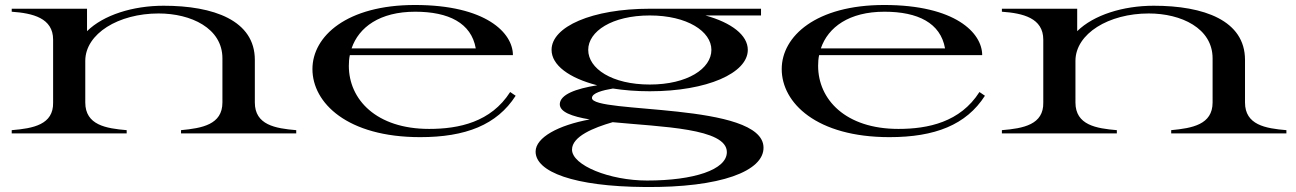

<svg xmlns="http://www.w3.org/2000/svg" viewBox="-20 -535 5197 770"><path d="M1002 -124V-295C1002 -453 837 -512 636 -512C513 -512 395 -475 329 -410V-500H27V-488C111 -482 193 -463 193 -376V-124C195 -35 113 -20 27 -13V0H488V-13C406 -20 322 -33 322 -124V-292C323 -400 455 -481 616 -481C746 -481 872 -422 872 -301V-124C872 -35 790 -21 706 -13V0H1168V-13C1084 -20 1002 -34 1002 -124Z M1665 15C1847 15 1973 -34 2048 -151L2026 -166C1949 -45 1820 -18 1701 -18C1489 -18 1379 -136 1379 -271C1379 -286 1380 -300 1383 -314H2037C2037 -403 1929 -515 1644 -515C1371 -515 1233 -390 1233 -258C1233 -122 1373 15 1665 15ZM1390 -341C1419 -426 1503 -488 1645 -488C1779 -488 1870 -443 1888 -341Z M2586 -169C2816 -169 2979 -242 2979 -335C2979 -394 2914 -444 2809 -473H3032V-500H2588H2586C2354 -500 2192 -428 2192 -335C2192 -274 2262 -222 2375 -193C2288 -179 2227 -156 2225 -118C2224 -86 2273 -68 2345 -56C2220 -33 2128 16 2128 73C2128 154 2281 213 2566 215C2871 218 3044 151 3042 56C3039 -126 2354 -78 2354 -142C2354 -162 2397 -173 2438 -180C2483 -173 2532 -169 2586 -169ZM2586 -196C2434 -196 2339 -260 2339 -335C2339 -409 2434 -473 2586 -473C2736 -473 2833 -409 2833 -335C2833 -260 2737 -196 2586 -196ZM2274 65C2274 12 2361 -23 2437 -45C2633 -26 2895 -21 2895 75C2895 146 2762 189 2575 189C2425 189 2274 128 2274 65Z M3547 15C3729 15 3855 -34 3930 -151L3908 -166C3831 -45 3702 -18 3583 -18C3371 -18 3261 -136 3261 -271C3261 -286 3262 -300 3265 -314H3919C3919 -403 3811 -515 3526 -515C3253 -515 3115 -390 3115 -258C3115 -122 3255 15 3547 15ZM3272 -341C3301 -426 3385 -488 3527 -488C3661 -488 3752 -443 3770 -341Z M4973 -124V-295C4973 -453 4808 -512 4607 -512C4484 -512 4366 -475 4300 -410V-500H3998V-488C4082 -482 4164 -463 4164 -376V-124C4166 -35 4084 -20 3998 -13V0H4459V-13C4377 -20 4293 -33 4293 -124V-292C4294 -400 4426 -481 4587 -481C4717 -481 4843 -422 4843 -301V-124C4843 -35 4761 -21 4677 -13V0H5139V-13C5055 -20 4973 -34 4973 -124Z"/></svg>

Font: Sprat Extended Medium
Style: Regular
Weight: 500
Width: 9
Designer: Ethan Nakache
Foundry: Collletttivo
Version: Version 2.000;Glyphs 3.2 (3217)